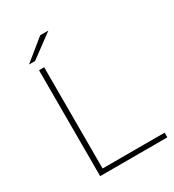

<svg xmlns="http://www.w3.org/2000/svg" viewBox="-206 -985 994 1099"><g transform="rotate(-30 291.0 -435.0)"><path d="M95 -757H135L288 -870H234ZM128 0H572V-31H162V-700H128Z"/></g></svg>

Font: Talent ExtraLight
Style: Regular
Weight: 200
Designer: Mike Powis
Version: Version 1.001;hotconv 1.0.109;makeotfexe 2.5.65596